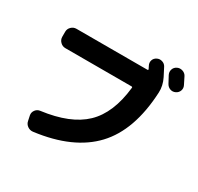

<svg xmlns="http://www.w3.org/2000/svg" viewBox="-180 -1050 1360 1316"><g transform="rotate(30 500.0 -392.5)"><path d="M135 -560Q112 -560 95 -577Q78 -594 78 -617V-657Q78 -680 95 -696.5Q112 -713 135 -713H697Q700 -713 701.5 -715.5Q703 -718 702 -720Q700 -724 696.5 -731Q693 -738 691 -742Q681 -761 687 -781Q693 -801 713 -811Q732 -821 753.5 -814.5Q775 -808 785 -789Q807 -747 818 -725Q845 -671 842 -616Q827 -310 677 -150.5Q527 9 230 47Q206 50 186.5 36Q167 22 163 -2L155 -40Q151 -62 164.5 -80.5Q178 -99 201 -102Q424 -131 533.5 -236Q643 -341 666 -551Q668 -560 659 -560ZM938 -803Q943 -793 952.5 -774Q962 -755 966 -747Q976 -727 969 -707Q962 -687 942 -677Q922 -667 901.5 -674Q881 -681 870 -701Q861 -719 841 -755Q831 -775 837.5 -795.5Q844 -816 864 -826Q884 -836 906 -829Q928 -822 938 -803Z"/></g></svg>

Font: Rounded Mplus 1c ExtraBold
Style: Regular
Weight: 800
Version: Version 1.059.20150529